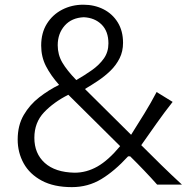

<svg xmlns="http://www.w3.org/2000/svg" viewBox="-20 -777 800 808"><path d="M282.3 10.5Q350.4 10.5 406.1 -23.1Q461.9 -56.7 519.2 -119.2H527.7Q558.1 -89.4 586.9 -59.1Q615.8 -28.9 641.4 0H745.8Q701.1 -41.1 658.5 -82.8Q615.9 -124.6 574.4 -166.1Q607.3 -213.2 639.5 -258.5Q671.6 -303.9 706.5 -348.2L639.1 -389.7Q614.5 -343 587.6 -299.3Q560.7 -255.6 531.7 -209.8L337.4 -402.5Q364.6 -418.4 392.9 -437.4Q421.2 -456.3 445 -479.5Q468.7 -502.6 483.2 -531.5Q497.8 -560.4 497.8 -596.9Q497.8 -646.7 475.6 -682.7Q453.4 -718.7 415.5 -738Q377.6 -757.2 330.7 -757.2Q282.1 -757.2 241.7 -736.4Q201.3 -715.5 177.3 -677.1Q153.3 -638.7 153.3 -585.2Q153.3 -538.1 173.3 -498.9Q193.3 -459.8 228.6 -419.9Q185.3 -398.6 145.2 -367.5Q105.2 -336.5 79.8 -292.9Q54.4 -249.2 54.4 -189.9Q54.4 -135.2 79.6 -89.6Q104.8 -44.1 155.7 -16.8Q206.5 10.5 282.3 10.5ZM485.6 -162Q435.7 -102.1 389.9 -76.2Q344.1 -50.2 294 -50.2Q212.3 -51.8 168.5 -91.3Q124.6 -130.8 124.6 -197.1Q124.6 -261.5 165.6 -304.6Q206.6 -347.6 267.6 -378.2ZM301.1 -440Q261.4 -481 242.1 -514.1Q222.9 -547.1 222.9 -586.6Q222.9 -635.9 252.2 -669.1Q281.5 -702.3 332.8 -704.5Q378.6 -702.3 407.5 -673.8Q436.3 -645.2 436.3 -594.3Q436.3 -558.4 417.3 -531.2Q398.2 -504.1 367.3 -482.2Q336.4 -460.3 301.1 -440Z"/></svg>

Font: Pinar-VF-FD
Style: Regular
Weight: 300
Designer: Amin Abedi
Version: Version 3.0